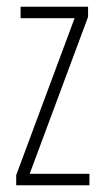

<svg xmlns="http://www.w3.org/2000/svg" viewBox="-20 -549 307 569"><path d="M245 0V-34H68L241 -499V-529H41V-495H201L28 -30V0Z"/></svg>

Font: Noto Sans Kannada ExtraCondensed ExtraLight
Style: Regular
Weight: 200
Width: 2
Designer: Jelle Bosma - Monotype Design Team
Foundry: Monotype Imaging Inc.
Version: Version 2.005